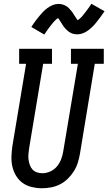

<svg xmlns="http://www.w3.org/2000/svg" viewBox="-20 -995 577 1023"><path d="M203 8Q176 8 149 1.5Q122 -5 101 -20Q80 -35 66 -58Q52 -81 46 -107Q40 -133 41 -161Q42 -189 46 -217L119 -655H82V-735H257V-655H210L135 -204Q133 -189 131.5 -174Q130 -159 132 -144.5Q134 -130 139 -116Q144 -102 153 -92Q162 -82 176 -77Q190 -72 205 -72Q227 -72 248 -81.5Q269 -91 283.5 -108.5Q298 -126 306 -147Q314 -168 317 -189L395 -655H358V-735H533V-655H485L406 -176Q402 -152 394.5 -128Q387 -104 373.5 -82.5Q360 -61 341 -42.5Q322 -24 299 -12.5Q276 -1 251.5 3.5Q227 8 203 8ZM216 -811 147 -851Q158 -869 169 -883.5Q180 -898 190 -910Q200 -922 209.5 -932Q219 -942 232.5 -952Q246 -962 261 -968Q276 -974 291 -974Q297 -974 302 -973.5Q307 -973 312 -971.5Q317 -970 322 -968Q327 -966 331.5 -963.5Q336 -961 340 -958Q344 -955 347 -951.5Q350 -948 354 -943.5Q358 -939 361.5 -935Q365 -931 367.5 -927Q370 -923 372.5 -919Q375 -915 377.5 -911Q380 -907 383 -903Q386 -899 389 -894Q392 -889 394 -887Q397 -889 403.5 -894.5Q410 -900 413.5 -903.5Q417 -907 420.5 -911.5Q424 -916 428 -921Q432 -926 436.5 -932Q441 -938 446 -944.5Q451 -951 456.5 -959Q462 -967 467 -975L537 -935Q525 -917 514 -902.5Q503 -888 493.5 -876Q484 -864 474 -854Q464 -844 451 -834Q438 -824 422.5 -818Q407 -812 392 -812Q386 -812 379.5 -813Q373 -814 367.5 -815.5Q362 -817 356.5 -820Q351 -823 346 -826.5Q341 -830 337 -834Q333 -838 328.5 -842.5Q324 -847 320.5 -852Q317 -857 314 -861.5Q311 -866 308 -871Q305 -876 301.5 -881.5Q298 -887 294.5 -892Q291 -897 289 -899Q286 -897 279.5 -891.5Q273 -886 270 -882.5Q267 -879 263 -874.5Q259 -870 255 -865Q251 -860 246.5 -854Q242 -848 237 -841.5Q232 -835 227 -827Q222 -819 216 -811Z"/></svg>

Font: Iosevka Slab Medium Oblique
Style: Regular
Weight: 500
Italic angle: -9°
Monospace: yes
Designer: Belleve Invis
Foundry: Belleve Invis
Version: Version 11.1.1; ttfautohint (v1.8.3)